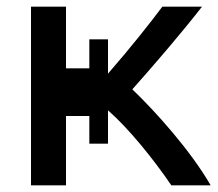

<svg xmlns="http://www.w3.org/2000/svg" viewBox="-20 -548 654 576"><path d="M304 -217V-117H248V-200H178V8H73V-528H178V-343H248V-430H304V-327C376 -410 428 -476 467 -528H586C531 -457 444 -355 377 -280C447 -213 552 -96 612 8H494C441 -70 366 -163 304 -217Z"/></svg>

Font: Repo Medium
Style: Regular
Weight: 500
Designer: Stefan Peev
Foundry: Context Ltd
Version: Version 1.502